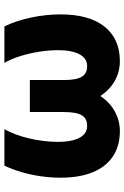

<svg xmlns="http://www.w3.org/2000/svg" viewBox="134 -684 565 873"><g transform="rotate(-90 416.5 -247.5)"><path d="M257.4 15Q189.2 15 141.7 -16.8Q94.1 -48.6 69.6 -108.9Q45.1 -169.1 45.1 -254.2Q45.1 -299 51.6 -344.4Q58.1 -389.8 70.5 -432.1Q82.9 -474.5 99.9 -510H265.6Q252.8 -487.5 242 -458.6Q231.2 -429.6 223.6 -397.2Q216 -364.8 211.9 -331Q207.9 -297.2 207.9 -265.1Q207.9 -204.8 226.1 -169.4Q244.4 -134 279.6 -133.8Q314.4 -133.6 329 -158.3Q343.6 -183 343.6 -239.8V-394.2H489.1V-239.8Q489.1 -183 503.8 -158.3Q518.5 -133.6 553.1 -133.8Q570.8 -133.9 584.2 -143Q597.6 -152.1 606.6 -169.2Q615.6 -186.4 620.2 -210.5Q624.9 -234.6 624.9 -265.1Q624.9 -308.2 617.6 -353.1Q610.4 -398 597.5 -439.1Q584.6 -480.1 567.1 -510H732.9Q758.8 -457 773.2 -389Q787.6 -321 787.6 -254.2Q787.6 -190.2 773.8 -140.2Q759.9 -90.1 732.7 -55.6Q705.5 -21 666.1 -3Q626.8 15 575.4 15Q526.2 15 485.3 -8.2Q444.4 -31.4 416.4 -73.8Q388.5 -31.4 346.6 -8.2Q304.6 15 257.4 15Z"/></g></svg>

Font: Geologica-Sharp
Style: Regular
Weight: 100
Designer: Sindre Bremnes, Frode Helland
Foundry: Monokrom Skriftforlag AS
Version: Version 1.010;gftools[0.9.28]